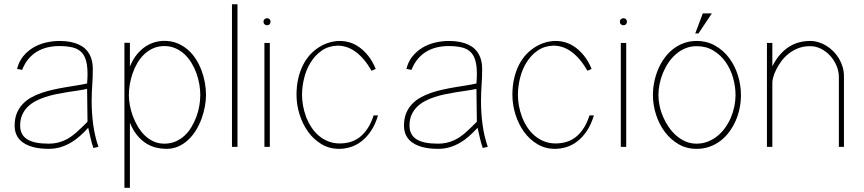

<svg xmlns="http://www.w3.org/2000/svg" viewBox="-20 -690 4058 902"><path d="M442.4 -0.5Q433.6 -25.4 427.5 -52Q421.4 -78.6 417.7 -105.7Q414.1 -132.8 412.4 -159.9Q410.6 -187 410.6 -212.9Q410.6 -237.3 411.4 -255.4Q412.1 -273.4 413.3 -290Q414.6 -306.6 415.3 -324.7Q416 -342.8 416 -367.2Q416 -385.7 412.4 -402.6Q408.7 -419.4 401.1 -433.8Q393.6 -448.2 381.3 -460Q369.1 -471.7 351.8 -480Q334.5 -488.3 311.8 -492.9Q289.1 -497.6 260.3 -497.6Q227.5 -497.6 195.3 -490Q163.1 -482.4 136 -466.3Q108.9 -450.2 88.9 -425.5Q68.8 -400.9 60.1 -366.2L84 -361.8Q95.7 -391.6 113.5 -412.8Q131.3 -434.1 153.8 -447.5Q176.3 -460.9 202.6 -467.3Q229 -473.6 257.8 -473.6Q297.9 -473.6 325 -466.1Q352.1 -458.5 367.7 -439Q383.3 -419.4 388.4 -385.3Q393.6 -351.1 389.2 -297.9Q367.7 -293 341.3 -288.8Q314.9 -284.7 287.1 -280Q259.3 -275.4 230.7 -269Q202.1 -262.7 175.5 -253.7Q148.9 -244.6 126 -231.7Q103 -218.8 85.7 -200.2Q68.4 -181.6 58.6 -157Q48.8 -132.3 48.8 -100.1Q48.8 -77.6 55.7 -60.8Q62.5 -43.9 74.2 -32Q85.9 -20 101.6 -12Q117.2 -3.9 134.8 0.7Q152.3 5.4 171.4 7.3Q190.4 9.3 208.5 9.3Q237.8 9.3 263.4 1.7Q289.1 -5.9 312 -19.3Q335 -32.7 355.2 -50.8Q375.5 -68.8 394.5 -89.8Q399.9 -65.9 405.3 -42Q410.6 -18.1 418.9 5.4ZM391.1 -118.2Q377.4 -104.5 364.3 -91.6Q351.1 -78.6 337.9 -67.1Q324.7 -55.7 310.8 -46.1Q296.9 -36.6 281 -29.8Q265.1 -22.9 247.3 -19Q229.5 -15.1 208.5 -15.1Q192.4 -15.1 176.3 -16.4Q160.2 -17.6 145.3 -21Q130.4 -24.4 117.4 -30.3Q104.5 -36.1 95 -45.7Q85.4 -55.2 80.1 -68.6Q74.7 -82 74.7 -100.1Q74.7 -128.4 84 -149.7Q93.3 -170.9 109.1 -187Q125 -203.1 146.5 -214.6Q168 -226.1 192.6 -234.1Q217.3 -242.2 243.7 -247.6Q270 -252.9 295.9 -257.1Q321.8 -261.2 345.7 -264.6Q369.6 -268.1 389.2 -272.5Z M590.3 192.4V-113.3Q605.5 -76.7 625.7 -52.7Q646 -28.8 668.7 -15.1Q691.4 -1.5 715.3 3.9Q739.3 9.3 761.7 9.3Q792.5 9.3 818.1 -2.2Q843.8 -13.7 864.5 -33.2Q885.3 -52.7 900.9 -78.4Q916.5 -104 926.8 -132.1Q937 -160.2 942.4 -189Q947.8 -217.8 947.8 -243.7Q947.8 -272.5 942.4 -302.2Q937 -332 926.3 -360.4Q915.5 -388.7 899.2 -413.8Q882.8 -439 861.1 -457.5Q839.4 -476.1 812 -487.1Q784.7 -498 752 -498Q725.6 -498 700.9 -489.7Q676.3 -481.4 655.3 -465.6Q634.3 -449.7 617.7 -427.2Q601.1 -404.8 590.3 -377V-488.8H564.5V192.4ZM920.9 -243.7Q920.9 -219.7 916.5 -193.6Q912.1 -167.5 902.8 -142.1Q893.6 -116.7 879.6 -93.5Q865.7 -70.3 847.2 -53Q828.6 -35.6 804.7 -25.4Q780.8 -15.1 752 -15.1Q724.6 -15.1 701.4 -25.6Q678.2 -36.1 659.9 -54Q641.6 -71.8 627.7 -95.2Q613.8 -118.7 604.2 -144Q594.7 -169.4 590.1 -195.1Q585.4 -220.7 585.4 -243.7Q585.4 -267.6 589.8 -293.7Q594.2 -319.8 603 -345.5Q611.8 -371.1 625.5 -394.3Q639.2 -417.5 657.7 -435.1Q676.3 -452.6 699.7 -463.1Q723.1 -473.6 752 -473.6Q780.8 -473.6 804.4 -463.1Q828.1 -452.6 846.9 -435.1Q865.7 -417.5 879.6 -394.5Q893.6 -371.6 902.8 -345.9Q912.1 -320.3 916.5 -293.9Q920.9 -267.6 920.9 -243.7Z M1095.7 -669.9H1069.8V0H1095.7Z M1247.6 -488.3H1222.2V0H1247.6ZM1251 -588.9Q1251 -592.3 1249.8 -595Q1248.5 -597.7 1246.3 -599.9Q1244.1 -602.1 1241.2 -603.3Q1238.3 -604.5 1234.9 -604.5Q1231.4 -604.5 1228.3 -603.3Q1225.1 -602.1 1222.7 -599.9Q1220.2 -597.7 1219 -595Q1217.8 -592.3 1217.8 -588.9Q1217.8 -585 1219 -581.5Q1220.2 -578.1 1222.7 -575.9Q1225.1 -573.7 1228.3 -572.5Q1231.4 -571.3 1234.9 -571.3Q1238.3 -571.3 1241.2 -572.5Q1244.1 -573.7 1246.3 -575.9Q1248.5 -578.1 1249.8 -581.5Q1251 -585 1251 -588.9Z M1735.4 -147.9Q1722.7 -108.9 1704.8 -83.3Q1687 -57.6 1666 -42.7Q1645 -27.8 1622.1 -22Q1599.1 -16.1 1576.2 -16.1Q1545.9 -16.1 1521 -26.4Q1496.1 -36.6 1476.3 -53.7Q1456.5 -70.8 1441.9 -93.8Q1427.2 -116.7 1417.7 -142.1Q1408.2 -167.5 1403.6 -193.8Q1398.9 -220.2 1398.9 -244.1Q1398.9 -282.7 1408.9 -323.2Q1418.9 -363.8 1439.7 -397.2Q1460.4 -430.7 1491.7 -452.4Q1522.9 -474.1 1565.4 -475.6Q1585.4 -475.6 1606 -469.5Q1626.5 -463.4 1646.7 -449.5Q1667 -435.5 1686.8 -413.1Q1706.5 -390.6 1725.6 -357.4L1745.1 -366.2Q1730.5 -401.9 1710.7 -426.8Q1690.9 -451.7 1668.9 -467.5Q1647 -483.4 1623.5 -490.5Q1600.1 -497.6 1577.1 -497.6Q1552.7 -497.6 1528.1 -490.5Q1503.4 -483.4 1480.7 -469.5Q1458 -455.6 1438.2 -434.6Q1418.5 -413.6 1404.1 -385.5Q1389.6 -357.4 1381.3 -322Q1373 -286.6 1373 -244.1Q1373 -198.2 1387.2 -152.8Q1401.4 -107.4 1427.2 -71.3Q1453.1 -35.2 1490.2 -12.9Q1527.3 9.3 1573.2 9.3Q1599.6 9.3 1626.7 1Q1653.8 -7.3 1678.2 -26.1Q1702.6 -44.9 1722.9 -75Q1743.2 -105 1755.9 -147.9Z M2271.5 -0.5Q2262.7 -25.4 2256.6 -52Q2250.5 -78.6 2246.8 -105.7Q2243.2 -132.8 2241.5 -159.9Q2239.7 -187 2239.7 -212.9Q2239.7 -237.3 2240.5 -255.4Q2241.2 -273.4 2242.4 -290Q2243.7 -306.6 2244.4 -324.7Q2245.1 -342.8 2245.1 -367.2Q2245.1 -385.7 2241.5 -402.6Q2237.8 -419.4 2230.2 -433.8Q2222.7 -448.2 2210.4 -460Q2198.2 -471.7 2180.9 -480Q2163.6 -488.3 2140.9 -492.9Q2118.2 -497.6 2089.4 -497.6Q2056.6 -497.6 2024.4 -490Q1992.2 -482.4 1965.1 -466.3Q1938 -450.2 1918 -425.5Q1897.9 -400.9 1889.2 -366.2L1913.1 -361.8Q1924.8 -391.6 1942.6 -412.8Q1960.4 -434.1 1982.9 -447.5Q2005.4 -460.9 2031.7 -467.3Q2058.1 -473.6 2086.9 -473.6Q2127 -473.6 2154.1 -466.1Q2181.2 -458.5 2196.8 -439Q2212.4 -419.4 2217.5 -385.3Q2222.7 -351.1 2218.3 -297.9Q2196.8 -293 2170.4 -288.8Q2144 -284.7 2116.2 -280Q2088.4 -275.4 2059.8 -269Q2031.2 -262.7 2004.6 -253.7Q1978 -244.6 1955.1 -231.7Q1932.1 -218.8 1914.8 -200.2Q1897.5 -181.6 1887.7 -157Q1877.9 -132.3 1877.9 -100.1Q1877.9 -77.6 1884.8 -60.8Q1891.6 -43.9 1903.3 -32Q1915 -20 1930.7 -12Q1946.3 -3.9 1963.9 0.7Q1981.4 5.4 2000.5 7.3Q2019.5 9.3 2037.6 9.3Q2066.9 9.3 2092.5 1.7Q2118.2 -5.9 2141.1 -19.3Q2164.1 -32.7 2184.3 -50.8Q2204.6 -68.8 2223.6 -89.8Q2229 -65.9 2234.4 -42Q2239.7 -18.1 2248 5.4ZM2220.2 -118.2Q2206.5 -104.5 2193.4 -91.6Q2180.2 -78.6 2167 -67.1Q2153.8 -55.7 2139.9 -46.1Q2126 -36.6 2110.1 -29.8Q2094.2 -22.9 2076.4 -19Q2058.6 -15.1 2037.6 -15.1Q2021.5 -15.1 2005.4 -16.4Q1989.3 -17.6 1974.4 -21Q1959.5 -24.4 1946.5 -30.3Q1933.6 -36.1 1924.1 -45.7Q1914.6 -55.2 1909.2 -68.6Q1903.8 -82 1903.8 -100.1Q1903.8 -128.4 1913.1 -149.7Q1922.4 -170.9 1938.2 -187Q1954.1 -203.1 1975.6 -214.6Q1997.1 -226.1 2021.7 -234.1Q2046.4 -242.2 2072.8 -247.6Q2099.1 -252.9 2125 -257.1Q2150.9 -261.2 2174.8 -264.6Q2198.7 -268.1 2218.3 -272.5Z M2749.5 -147.9Q2736.8 -108.9 2719 -83.3Q2701.2 -57.6 2680.2 -42.7Q2659.2 -27.8 2636.2 -22Q2613.3 -16.1 2590.3 -16.1Q2560.1 -16.1 2535.2 -26.4Q2510.3 -36.6 2490.5 -53.7Q2470.7 -70.8 2456.1 -93.8Q2441.4 -116.7 2431.9 -142.1Q2422.4 -167.5 2417.7 -193.8Q2413.1 -220.2 2413.1 -244.1Q2413.1 -282.7 2423.1 -323.2Q2433.1 -363.8 2453.9 -397.2Q2474.6 -430.7 2505.9 -452.4Q2537.1 -474.1 2579.6 -475.6Q2599.6 -475.6 2620.1 -469.5Q2640.6 -463.4 2660.9 -449.5Q2681.2 -435.5 2700.9 -413.1Q2720.7 -390.6 2739.7 -357.4L2759.3 -366.2Q2744.6 -401.9 2724.9 -426.8Q2705.1 -451.7 2683.1 -467.5Q2661.1 -483.4 2637.7 -490.5Q2614.3 -497.6 2591.3 -497.6Q2566.9 -497.6 2542.2 -490.5Q2517.6 -483.4 2494.9 -469.5Q2472.2 -455.6 2452.4 -434.6Q2432.6 -413.6 2418.2 -385.5Q2403.8 -357.4 2395.5 -322Q2387.2 -286.6 2387.2 -244.1Q2387.2 -198.2 2401.4 -152.8Q2415.5 -107.4 2441.4 -71.3Q2467.3 -35.2 2504.4 -12.9Q2541.5 9.3 2587.4 9.3Q2613.8 9.3 2640.9 1Q2668 -7.3 2692.4 -26.1Q2716.8 -44.9 2737.1 -75Q2757.3 -105 2770 -147.9Z M2921.9 -488.3H2896.5V0H2921.9ZM2925.3 -588.9Q2925.3 -592.3 2924.1 -595Q2922.9 -597.7 2920.7 -599.9Q2918.5 -602.1 2915.5 -603.3Q2912.6 -604.5 2909.2 -604.5Q2905.8 -604.5 2902.6 -603.3Q2899.4 -602.1 2897 -599.9Q2894.5 -597.7 2893.3 -595Q2892.1 -592.3 2892.1 -588.9Q2892.1 -585 2893.3 -581.5Q2894.5 -578.1 2897 -575.9Q2899.4 -573.7 2902.6 -572.5Q2905.8 -571.3 2909.2 -571.3Q2912.6 -571.3 2915.5 -572.5Q2918.5 -573.7 2920.7 -575.9Q2922.9 -578.1 2924.1 -581.5Q2925.3 -585 2925.3 -588.9Z M3460.9 -243.2Q3460.9 -290 3446.8 -335.7Q3432.6 -381.3 3405.8 -417.2Q3378.9 -453.1 3340.1 -475.3Q3301.3 -497.6 3252.4 -497.6Q3220.2 -497.6 3192.4 -487.3Q3164.6 -477.1 3141.8 -459.2Q3119.1 -441.4 3101.6 -417.2Q3084 -393.1 3072 -364.7Q3060.1 -336.4 3053.7 -305.4Q3047.4 -274.4 3047.4 -243.2Q3047.4 -197.3 3061.8 -152.1Q3076.2 -106.9 3102.8 -71Q3129.4 -35.2 3167.2 -12.9Q3205.1 9.3 3252.4 9.3Q3285.2 9.3 3313.2 -0.7Q3341.3 -10.7 3364.5 -28.3Q3387.7 -45.9 3405.5 -69.8Q3423.3 -93.8 3435.8 -121.8Q3448.2 -149.9 3454.6 -180.9Q3460.9 -211.9 3460.9 -243.2ZM3435.5 -243.2Q3435.5 -217.3 3429.9 -190.2Q3424.3 -163.1 3413.6 -137.7Q3402.8 -112.3 3387 -90.1Q3371.1 -67.9 3350.8 -51.3Q3330.6 -34.7 3305.7 -24.9Q3280.8 -15.1 3252.4 -15.1Q3225.1 -15.1 3201.4 -25.1Q3177.7 -35.2 3157.7 -52.5Q3137.7 -69.8 3122.1 -92.5Q3106.4 -115.2 3095.5 -140.4Q3084.5 -165.5 3078.9 -192.1Q3073.2 -218.8 3073.2 -243.2Q3073.2 -268.6 3078.6 -295.2Q3084 -321.8 3094.5 -347.4Q3105 -373 3120.4 -395.8Q3135.7 -418.5 3155.8 -435.8Q3175.8 -453.1 3200 -463.1Q3224.1 -473.1 3252.4 -473.1Q3297.4 -473.1 3331.5 -452.4Q3365.7 -431.6 3388.9 -398.7Q3412.1 -365.7 3423.8 -324.7Q3435.5 -283.7 3435.5 -243.2ZM3246.1 -532.7H3261.2L3324.2 -627H3281.7Z M3583 -488.3V0H3608.4V-302.7Q3608.4 -312 3612.8 -328.1Q3617.2 -344.2 3626.7 -363.3Q3636.2 -382.3 3650.4 -401.9Q3664.6 -421.4 3684.3 -437.3Q3704.1 -453.1 3729.2 -463.1Q3754.4 -473.1 3785.6 -473.1Q3813 -473.1 3837.4 -460.7Q3861.8 -448.2 3880.4 -427.7Q3898.9 -407.2 3909.9 -381.1Q3920.9 -355 3920.9 -328.1V0H3944.8V-332.5Q3944.8 -354.5 3938.7 -375.2Q3932.6 -396 3921.9 -414.3Q3911.1 -432.6 3896 -448Q3880.9 -463.4 3863.3 -474.4Q3845.7 -485.4 3825.9 -491.5Q3806.2 -497.6 3785.6 -497.6Q3760.7 -497.6 3736.1 -491.5Q3711.4 -485.4 3688.7 -471.4Q3666 -457.5 3645.5 -434.6Q3625 -411.6 3608.4 -378.4V-488.3Z"/></svg>

Font: SaysetthaMai Thin
Style: Regular
Weight: 100
Designer: John M. Durdin
Foundry: Lao Script for Windows
Version: Version 1.101